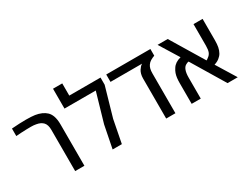

<svg xmlns="http://www.w3.org/2000/svg" viewBox="-76 -1270 2276 1778"><g transform="rotate(-30 1062.5 -381.5)"><path d="M331.5 0V-440.9Q331.5 -494.6 307.4 -521.2Q283.2 -547.9 235.8 -555.7Q224.1 -558.1 210.4 -559.3Q196.8 -560.5 181.2 -560.5Q161.1 -560.5 133.1 -559.8Q105 -559.1 75.4 -557.4Q45.9 -555.7 21.5 -553.7V-633.8Q65.9 -637.2 103.3 -638.9Q140.6 -640.6 171.4 -640.6Q232.9 -640.6 268.8 -635.3Q304.7 -629.9 335 -616.7Q364.7 -603.5 384.8 -584.2Q404.8 -564.9 416.5 -534.2Q423.8 -513.2 427 -491Q430.2 -468.8 430.2 -440.9V0Z M731.9 0 779.8 -241.2 869.6 -550.8H535.2V-763.2H633.8V-632.8H967.8V-556.2L877.9 -243.2L830.6 0Z M1304.7 0V-429.2Q1304.7 -454.1 1310.5 -475.1Q1316.4 -496.1 1325.2 -509.8Q1335 -524.9 1344 -534.7Q1353 -544.4 1365.2 -551.8H1027.8V-630.9H1500V-559.6Q1475.6 -550.8 1456.1 -539.1Q1436.5 -527.3 1424.3 -509.3Q1403.3 -480.5 1403.3 -427.7V0Z M1577.1 0V-223.1Q1577.1 -251.5 1580.1 -275.9Q1583 -300.3 1590.6 -322Q1598.1 -343.8 1612.8 -365.2Q1626 -386.7 1648.7 -401.9Q1671.4 -417 1703.6 -425.3L1576.7 -630.9H1685.1L1897.5 -279.3Q1903.3 -282.2 1908.4 -285.4Q1913.6 -288.6 1918 -293Q1941.4 -308.1 1951.2 -332.5Q1960.9 -356.9 1960.9 -399.9V-630.9H2058.1V-400.4Q2058.1 -360.4 2052.2 -330.3Q2046.4 -300.3 2032.7 -275.9Q2021 -254.4 1997.8 -236.1Q1974.6 -217.8 1941.9 -208L2069.8 0H1960.9L1748 -353.5Q1732.9 -352.1 1714.1 -340.3Q1695.3 -328.6 1685.5 -301.8Q1674.3 -272.9 1674.3 -223.1V0Z"/></g></svg>

Font: Open Sans Medium
Style: Regular
Weight: 500
Designer: Monotype Design Team
Foundry: Monotype Imaging Inc.
Version: Version 3.000